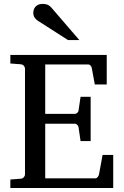

<svg xmlns="http://www.w3.org/2000/svg" viewBox="-20 -948 623 968"><path d="M32.2 0V-43L84 -46.9Q94.7 -47.9 100.3 -54.7Q106 -61.5 106 -68.8V-602.1Q106 -609.4 100.3 -616.2Q94.7 -623 84 -624L32.2 -627.9V-670.9H518.1V-522H458L442.9 -604Q441.9 -611.3 436.8 -617.2Q431.6 -623 424.8 -623H208V-374H357.9Q364.7 -374 370.4 -379.9Q376 -385.7 376 -391.1L386.2 -460H437V-236.8H386.2L376 -306.2Q376 -311.5 370.1 -317.9Q364.3 -324.2 357.9 -324.2H208V-48.8H460.9Q467.3 -48.8 472.7 -55.7Q478 -62.5 479 -67.9L497.1 -167H550.8V0ZM322.8 -746.1 170.9 -843.3Q160.2 -850.1 154.1 -859.9Q147.9 -869.6 147.9 -883.3Q147.9 -891.1 150.4 -899.2Q152.8 -907.2 158.2 -913.6Q163.6 -919.9 172.4 -924.1Q181.2 -928.2 193.8 -928.2Q204.6 -928.2 211.9 -926.5Q219.2 -924.8 225.1 -921.4Q231 -918 235.8 -912.8Q240.7 -907.7 246.1 -901.4L379.9 -746.1Z"/></svg>

Font: Charis SIL
Style: Regular
Weight: 400
Foundry: SIL International
Version: Version 4.112